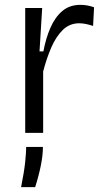

<svg xmlns="http://www.w3.org/2000/svg" viewBox="-20 -548 429 792"><path d="M84 0V-515H154L143 -336H159Q169 -390 188 -433.5Q207 -477 237 -502.5Q267 -528 312 -528Q323 -528 337 -526Q351 -524 368 -518L364 -441Q349 -446 334.5 -449Q320 -452 307 -452Q267 -452 239 -424.5Q211 -397 191.5 -352Q172 -307 158 -253V0ZM67 224Q80 159 84 119Q88 79 88 58H157Q157 92 148.5 134.5Q140 177 125 224Z"/></svg>

Font: Bricolage Grotesque 10pt Light
Style: Regular
Weight: 300
Designer: Mathieu Triay
Foundry: Atelier Triay
Version: Version 1.000; ttfautohint (v1.8.4.7-5d5b);gftools[0.9.32]